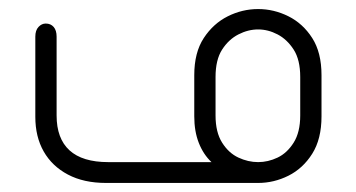

<svg xmlns="http://www.w3.org/2000/svg" viewBox="-20 -404 787 424"><path d="M550 0H214Q165 0 130 -18.5Q95 -37 76.5 -69.5Q58 -102 58 -146V-323Q58 -337 65 -344.5Q72 -352 81 -352Q92 -352 98.5 -344.5Q105 -337 105 -323V-149Q105 -98 133.5 -72Q162 -46 219 -46H447Q429 -63 419 -88.5Q409 -114 409 -147V-238Q409 -288 430 -320Q451 -352 483 -368Q515 -384 550 -384Q585 -384 617 -368Q649 -352 669.5 -320Q690 -288 690 -238V-147Q690 -97 669.5 -64.5Q649 -32 617 -16Q585 0 550 0ZM550 -46Q572 -46 593 -56Q614 -66 628.5 -89Q643 -112 643 -149V-234Q643 -272 628.5 -294.5Q614 -317 593 -328Q572 -339 550 -339Q528 -339 506.5 -328Q485 -317 470.5 -294.5Q456 -272 456 -234V-149Q456 -112 470.5 -89Q485 -66 506.5 -56Q528 -46 550 -46Z"/></svg>

Font: Beiruti Light
Style: Regular
Weight: 300
Designer: Arlette Boutros
Foundry: Boutros
Version: Version 1.41